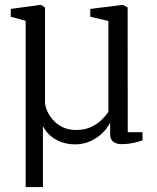

<svg xmlns="http://www.w3.org/2000/svg" viewBox="-20 -572 633 774"><path d="M83.5 182V-488L23.5 -504.5V-536L140 -552H146L161.5 -541.5V-159.5Q161.5 -147 168.8 -128.2Q176 -109.5 191.5 -91Q207 -72.5 230.8 -60.2Q254.5 -48 287 -48Q321 -48 346.5 -59.8Q372 -71.5 389.5 -88.8Q407 -106 417 -121.5V-487.5L344 -504.5V-536L470.5 -552H476L494.5 -542L495 -39H554.5V-6Q544.5 -2.5 530.8 1Q517 4.5 501.8 6.8Q486.5 9 471.5 9Q455 9 444.5 4Q434 -1 429 -9.5Q424 -18 424 -29V-77.5Q411.5 -53 390.2 -33.2Q369 -13.5 341.8 -1.8Q314.5 10 283 10Q255.5 10 230.8 2Q206 -6 186 -22.5Q166 -39 153 -63V182Z"/></svg>

Font: Merriweather 48pt Light
Style: Regular
Weight: 300
Version: Version 2.100